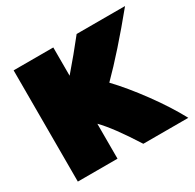

<svg xmlns="http://www.w3.org/2000/svg" viewBox="-132 -701 891 876"><g transform="rotate(-30 313.5 -263.0)"><path d="M249 30H40V-556H249V-407Q313 -481 372 -556H627Q493 -392 390 -289Q450 -226 514.5 -138Q579 -50 622 30H385Q302 -101 249 -154Z"/></g></svg>

Font: Repo
Style: ExtraBlack
Weight: 1000
Designer: Stefan Peev
Foundry: Context Ltd
Version: Version 001.000